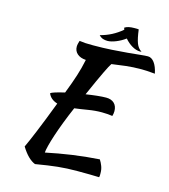

<svg xmlns="http://www.w3.org/2000/svg" viewBox="-136 -990 1036 1178"><g transform="rotate(15 382.0 -401.0)"><path d="M514 -426Q547 -426 565.5 -408Q584 -390 584 -358Q584 -350 582.5 -341.5Q581 -333 579 -327Q566 -329 550 -330.5Q534 -332 512 -332Q469 -332 425 -324.5Q381 -317 341 -312Q318 -259 299 -209.5Q280 -160 266.5 -119Q253 -78 245.5 -48Q238 -18 237 -3Q318 -20 400.5 -32Q483 -44 574 -50Q585 -33 592.5 -13Q600 7 600 30Q600 36 600 43Q600 50 598 57Q570 56 539 55.5Q508 55 458 55Q425 55 395.5 56.5Q366 58 336 61Q306 64 272.5 69Q239 74 197 81Q151 63 108 -7Q125 -43 155.5 -116.5Q186 -190 233 -313Q188 -327 174 -363Q179 -368 203 -375.5Q227 -383 262 -391Q277 -430 287.5 -459Q298 -488 306 -513.5Q314 -539 320.5 -563.5Q327 -588 333 -617Q298 -619 278 -636.5Q258 -654 258 -682Q258 -690 260.5 -701Q263 -712 266 -720Q286 -717 304.5 -716Q323 -715 353 -715Q416 -715 471 -718.5Q526 -722 570.5 -726Q615 -730 647 -733.5Q679 -737 696 -737Q719 -737 737 -713Q755 -689 764 -645Q733 -648 713.5 -649Q694 -650 679 -650Q624 -650 578.5 -644.5Q533 -639 491 -633Q485 -624 477.5 -610Q470 -596 458 -571Q446 -546 428.5 -508Q411 -470 386 -413Q424 -419 457.5 -422.5Q491 -426 514 -426ZM598 -882Q605 -826 616 -797Q627 -768 650 -754Q648 -753 641 -753Q616 -753 589.5 -768.5Q563 -784 542 -809Q515 -789 484 -776.5Q453 -764 430 -764Q415 -764 401.5 -768.5Q388 -773 376 -786Q452 -805 513 -857Q511 -861 509 -869Q529 -883 570 -883Q582 -883 587.5 -883Q593 -883 598 -882Z"/></g></svg>

Font: Kaushan Script
Style: Regular
Weight: 400
Designer: Pablo Impallari
Foundry: Pablo Impallari
Version: Version 1.002